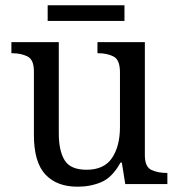

<svg xmlns="http://www.w3.org/2000/svg" viewBox="-20 -695 675 725"><path d="M273 10Q194 10 151 -36.5Q108 -83 108 -186V-426Q108 -470 83.5 -482Q59 -494 26 -494H23V-536H202V-191Q202 -126 224 -90Q246 -54 307 -54Q373 -54 403 -98.5Q433 -143 433 -216V-422Q433 -469 409 -481.5Q385 -494 351 -494H348V-536H527V-109Q527 -65 551.5 -53.5Q576 -42 609 -42H612V0H453L440 -81H435Q404 -25 363 -7.5Q322 10 273 10ZM160 -616V-675H450V-616Z"/></svg>

Font: Noto Serif Yezidi
Style: Regular
Weight: 400
Designer: Dalton Maag Ltd
Foundry: Dalton Maag Ltd
Version: Version 1.001; ttfautohint (v1.8.4.7-5d5b)